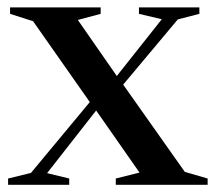

<svg xmlns="http://www.w3.org/2000/svg" viewBox="-20 -514 598 534"><path d="M494 -36 557.5 -17.5V0H302V-17.5L368 -34L243 -213L236.5 -220.5L72 -455L8 -475.5V-493.5H260V-475.5L196.5 -458.5L310.5 -294.5L316 -288ZM270 -235.5 111 -32.5 172.5 -17.5V0H2.5V-17.5L66 -33L257.5 -263.5L279 -270L430 -460.5L366.5 -475.5V-493.5H534.5V-475.5L474.5 -460L291.5 -241.5Z"/></svg>

Font: Newsreader 60pt Medium
Style: Regular
Weight: 500
Designer: Hugues Gentile
Foundry: Production Type
Version: Version 1.003